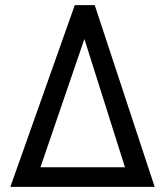

<svg xmlns="http://www.w3.org/2000/svg" viewBox="-20 -731 654 751"><path d="M272.5 -710.9 20.5 0H585L350.6 -710.9ZM138.2 -76.7 310.1 -578.6 468.8 -76.7Z"/></svg>

Font: Roboto Condensed
Style: Regular
Weight: 400
Designer: Google
Version: Version 2.134; 2016